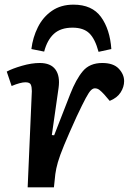

<svg xmlns="http://www.w3.org/2000/svg" viewBox="-20 -806 585 826"><path d="M117 -414Q117 -432 112.5 -442Q108 -452 89 -452Q79 -452 64 -448Q49 -444 30 -436L9 -498Q33 -511 74.5 -523Q116 -535 151 -535Q198 -535 218.5 -507Q239 -479 232 -428L203 -225L213 -224L282 -401Q307 -465 336.5 -500Q366 -535 420 -535Q468 -535 491 -510.5Q514 -486 514 -457Q514 -432 499 -408.5Q484 -385 452 -372L428 -400Q417 -412 408 -419Q399 -426 388 -426Q380 -426 371.5 -418Q363 -410 349 -384Q335 -358 310 -305Q275 -228 256 -182Q237 -136 229 -108Q221 -80 218 -57L212 0H99ZM296 -786Q376 -786 414.5 -733Q453 -680 459 -595L404 -583Q389 -639 364 -663Q339 -687 292 -687Q241 -687 212 -660.5Q183 -634 170 -584L115 -595Q121 -645 143 -689Q165 -733 203.5 -759.5Q242 -786 296 -786Z"/></svg>

Font: Literata 7pt SemiBold
Style: Italic
Weight: 600
Italic angle: -2°
Designer: Latin by Veronika Burian and Jose Scaglione. Greek by Irene Vlachou. Cyrillic by Vera Evstafieva
Foundry: TypeTogether
Version: Version 3.002